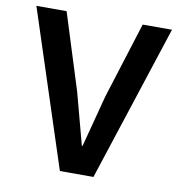

<svg xmlns="http://www.w3.org/2000/svg" viewBox="-79 -771 796 845"><g transform="rotate(10 319.0 -349.0)"><path d="M244 0 16 -698H151L258 -358L320 -126H323L384 -358L491 -698H622L394 0Z"/></g></svg>

Font: IBM Plex Sans Arabic SemiBold
Style: Regular
Weight: 600
Designer: Mike Abbink, Paul van der Laan, Pieter van Rosmalen, Wael Morcos, Khajak Apelian
Foundry: Bold Monday
Version: Version 1.1